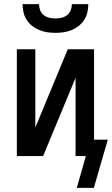

<svg xmlns="http://www.w3.org/2000/svg" viewBox="-20 -760 545 935"><path d="M250 -600Q230 -600 210 -603Q190 -606 171.5 -613.5Q153 -621 137 -633.5Q121 -646 110 -663Q99 -680 94.5 -700Q90 -720 90 -740H170Q170 -725 175.5 -710.5Q181 -696 193 -686.5Q205 -677 220 -673.5Q235 -670 250 -670Q265 -670 280 -673.5Q295 -677 307 -686.5Q319 -696 324.5 -710.5Q330 -725 330 -740H410Q410 -720 405.5 -700Q401 -680 390 -663Q379 -646 363 -633.5Q347 -621 328.5 -613.5Q310 -606 290 -603Q270 -600 250 -600ZM354 155 398 0H348V-381L190 0H62V-520H152V-139L310 -520H438V-80H505L437 155Z"/></svg>

Font: Iosevka SS10 Medium
Style: Regular
Weight: 500
Monospace: yes
Designer: Belleve Invis
Foundry: Belleve Invis
Version: Version 28.0.6; ttfautohint (v1.8.4)